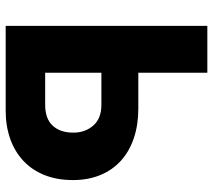

<svg xmlns="http://www.w3.org/2000/svg" viewBox="-57 -693 750 676"><g transform="rotate(90 318.0 -355.0)"><path d="M71 -710H236V-467H362Q419 -467 465.5 -451.5Q512 -436 545 -406.5Q578 -377 596 -334Q614 -291 614 -237Q614 -181 596.5 -137Q579 -93 546.5 -62.5Q514 -32 469 -16Q424 0 369 0H71ZM236 -139H349Q398 -139 422.5 -165.5Q447 -192 447 -238Q447 -280 422 -308.5Q397 -337 349 -337H236Z"/></g></svg>

Font: Boldmen
Style: Bold
Weight: 700
Designer: Matt McInerney, Pablo Impallari, Rodrigo Fuenzalida
Foundry: LIVING CONCEPT
Version: Version 1.000